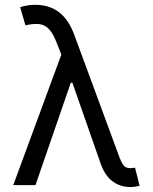

<svg xmlns="http://www.w3.org/2000/svg" viewBox="-20 -757 625 785"><path d="M511.7 7.8Q470.2 7.3 439 -16.6Q407.7 -40.5 390.6 -90.8L259.8 -464.8L234.4 -524.4L212.9 -579.1Q198.7 -617.2 182.1 -636Q165.5 -654.8 142.1 -658.2Q118.7 -661.6 84 -653.3L62.5 -727.5Q68.8 -730 85.7 -733.6Q102.5 -737.3 124 -737.3Q182.1 -737.3 221.7 -706.8Q261.2 -676.3 284.2 -613.3L469.7 -110.4Q475.1 -96.7 483.4 -83.3Q491.7 -69.8 512.7 -69.3Q524.4 -70.3 532.2 -71.3L550.8 2.9Q540.5 4.9 530.8 6.3Q521 7.8 511.7 7.8ZM34.2 0 247.1 -578.1 281.2 -418.9H269.5L125 0Z"/></svg>

Font: GitLab Sans
Style: Regular
Weight: 400
Designer: Rasmus Andersson
Foundry: Modifications by GitLab B.V., manufactured by rsms
Version: Version 4.000;git-c8fb6b7